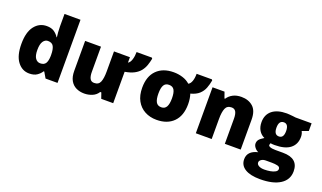

<svg xmlns="http://www.w3.org/2000/svg" viewBox="-93 -1346 3636 2171"><g transform="rotate(20 1725.5 -260.0)"><path d="M237.8 9.8Q152.3 9.8 97.2 -63Q42 -135.7 42 -275.9Q42 -417.5 98.6 -490.2Q155.3 -563 245.1 -563Q300.3 -563 334.2 -539.8Q368.2 -516.6 390.1 -481.9H394Q390.6 -502.9 387.7 -539.8Q384.8 -576.7 384.8 -611.8V-759.8H577.1V0H433.1L392.1 -69.8H384.8Q364.7 -37.1 329.8 -13.7Q294.9 9.8 237.8 9.8ZM315.9 -141.1Q361.8 -141.1 380.6 -170.2Q399.4 -199.2 400.9 -258.8V-273.9Q400.9 -339.4 382.6 -374.3Q364.3 -409.2 314 -409.2Q279.8 -409.2 257.3 -376Q234.9 -342.8 234.9 -272.9Q234.9 -204.1 257.6 -172.6Q280.3 -141.1 315.9 -141.1Z M1481.9 -633.8 1489.3 -623Q1480.5 -578.6 1466.6 -539.1Q1452.6 -499.5 1426.8 -467.3Q1400.9 -435.1 1357.7 -412.1Q1314.5 -389.2 1247.1 -377.9V0H1103L1079.1 -68.8H1065.9Q1040 -27.3 994.9 -8.8Q949.7 9.8 899.9 9.8Q846.2 9.8 802.5 -11.2Q758.8 -32.2 733.4 -77.1Q708 -122.1 708 -192.9V-553.2H898.9V-251Q898.9 -197.3 914.3 -169.2Q929.7 -141.1 964.8 -141.1Q1019 -141.1 1037.1 -184.8Q1055.2 -228.5 1055.2 -311V-553.2H1247.1V-487.8Q1272.9 -502 1285.4 -543.5Q1297.9 -585 1297.9 -633.8Z M2047.4 -277.8Q2047.4 -139.2 1973.1 -64.7Q1898.9 9.8 1770 9.8Q1690.4 9.8 1628.2 -23.7Q1565.9 -57.1 1530.5 -121.3Q1495.1 -185.5 1495.1 -277.8Q1495.1 -415 1569.3 -489Q1643.6 -563 1772.9 -563Q1829.6 -563 1881.3 -546.6Q1933.1 -530.3 1969.2 -497.1Q1993.2 -508.3 2006.6 -544.7Q2020 -581.1 2020 -634.8H2204.1L2210.9 -624Q2202.1 -573.7 2185.1 -529.1Q2168 -484.4 2131.8 -450.9Q2095.7 -417.5 2029.3 -399.9Q2038.1 -373 2042.7 -342.8Q2047.4 -312.5 2047.4 -277.8ZM1689.9 -277.8Q1689.9 -210.4 1708.7 -176.3Q1727.5 -142.1 1772 -142.1Q1814.9 -142.1 1834 -176.3Q1853 -210.4 1853 -277.8Q1853 -345.7 1834.2 -378.4Q1815.4 -411.1 1771 -411.1Q1727.5 -411.1 1708.7 -378.4Q1689.9 -345.7 1689.9 -277.8Z M2587.4 -563Q2672.9 -563 2727.1 -514.6Q2781.2 -466.3 2781.2 -359.9V0H2590.3V-301.8Q2590.3 -356.9 2574.5 -385Q2558.6 -413.1 2523.4 -413.1Q2469.2 -413.1 2450.7 -368.9Q2432.1 -324.7 2432.1 -242.2V0H2241.2V-553.2H2385.3L2411.1 -480H2418.5Q2444.3 -519 2486.6 -541Q2528.8 -563 2587.4 -563Z M3100.1 240.2Q2982.4 240.2 2918.7 200.9Q2855 161.6 2855 87.9Q2855 -11.2 2978 -40Q2952.6 -50.8 2933.8 -74.7Q2915 -98.6 2915 -122.1Q2915 -147.9 2929.2 -167.7Q2943.4 -187.5 2988.3 -214.8Q2945.3 -233.9 2920.7 -274.4Q2896 -314.9 2896 -373Q2896 -463.4 2957.5 -513.2Q3019 -563 3133.3 -563Q3143.6 -563 3164.6 -561.3Q3185.5 -559.6 3207 -557.4Q3228.5 -555.2 3240.2 -553.2H3433.1V-460.9L3357.4 -433.1Q3373 -404.8 3373 -367.2Q3373 -277.8 3310.3 -228.5Q3247.6 -179.2 3123 -179.2Q3092.3 -179.2 3074.2 -183.1Q3067.4 -170.4 3067.4 -159.2Q3067.4 -147.9 3080.8 -141.4Q3094.2 -134.8 3113.5 -132.3Q3132.8 -129.9 3150.4 -129.9H3242.2Q3428.2 -129.9 3428.2 26.9Q3428.2 127.9 3342 184.1Q3255.9 240.2 3100.1 240.2ZM3135.3 -287.1Q3192.4 -287.1 3192.4 -371.1Q3192.4 -457 3135.3 -457Q3076.2 -457 3076.2 -372.1Q3076.2 -287.1 3135.3 -287.1ZM3109.4 121.1Q3144 121.1 3179.2 115Q3214.4 108.9 3238.3 95.2Q3262.2 81.5 3262.2 59.1Q3262.2 33.2 3231.7 26.1Q3201.2 19 3164.1 19H3089.8Q3059.1 19 3037.6 33.4Q3016.1 47.9 3016.1 68.8Q3016.1 92.3 3041.5 106.7Q3066.9 121.1 3109.4 121.1Z"/></g></svg>

Font: Open Sans ExtraBold
Style: Regular
Weight: 800
Designer: Monotype Design Team
Foundry: Monotype Imaging Inc.
Version: Version 3.003; ttfautohint (v1.8.4)